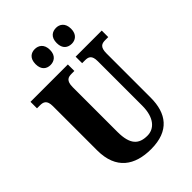

<svg xmlns="http://www.w3.org/2000/svg" viewBox="-264 -1042 1170 1170"><g transform="rotate(-45 321.0 -456.5)"><path d="M443 -786C472 -786 504 -804 504 -854C504 -905 472 -923 443 -923C410 -923 380 -905 380 -854C380 -804 410 -786 443 -786ZM259 -786C290 -786 322 -804 322 -854C322 -905 290 -923 259 -923C228 -923 198 -905 198 -854C198 -804 228 -786 259 -786ZM330 10C488 10 550 -80 550 -214V-595C550 -651 573 -658 603 -658H628V-714H403V-658H427C457 -658 479 -651 479 -599V-216C479 -111 430 -64 372 -64C300 -64 259 -99 259 -210V-595C259 -651 283 -658 312 -658H336V-714H14V-658H39C68 -658 92 -651 92 -599V-218C92 -54 191 10 330 10Z"/></g></svg>

Font: Noto Serif Myanmar ExtraCondensed Black
Style: Regular
Weight: 900
Width: 2
Designer: Ben Mitchell and the Monotype Design Team
Foundry: Monotype Imaging Inc.
Version: Version 2.106